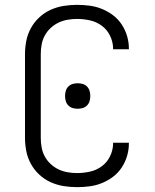

<svg xmlns="http://www.w3.org/2000/svg" viewBox="-20 -763 640 791"><path d="M297 8Q269 8 241.5 3.5Q214 -1 188.5 -12.5Q163 -24 142 -43.5Q121 -63 107.5 -87.5Q94 -112 88.5 -139.5Q83 -167 83 -195V-540Q83 -568 88.5 -595.5Q94 -623 107.5 -647.5Q121 -672 142 -691.5Q163 -711 188.5 -722.5Q214 -734 241.5 -738.5Q269 -743 297 -743Q324 -743 350 -739.5Q376 -736 400.5 -726Q425 -716 446 -700Q467 -684 481.5 -662Q496 -640 503.5 -614.5Q511 -589 511 -563Q511 -562 511 -561.5Q511 -561 511 -560H446Q446 -560 446 -560.5Q446 -561 446 -562Q446 -589 434 -614.5Q422 -640 400 -656.5Q378 -673 351 -679Q324 -685 297 -685Q278 -685 258 -681.5Q238 -678 220.5 -669.5Q203 -661 188.5 -647.5Q174 -634 164.5 -616.5Q155 -599 151.5 -579.5Q148 -560 148 -540V-195Q148 -175 151.5 -155.5Q155 -136 164.5 -118.5Q174 -101 188.5 -87.5Q203 -74 220.5 -65.5Q238 -57 258 -53.5Q278 -50 297 -50Q324 -50 351 -56Q378 -62 400 -78.5Q422 -95 434 -120.5Q446 -146 446 -173Q446 -174 446 -174.5Q446 -175 446 -175H511Q511 -174 511 -173.5Q511 -173 511 -172Q511 -146 503.5 -120.5Q496 -95 481.5 -73Q467 -51 446 -35Q425 -19 400.5 -9Q376 1 350 4.5Q324 8 297 8ZM300 -315Q289 -315 279 -318Q269 -321 261.5 -328.5Q254 -336 251 -346.5Q248 -357 248 -368Q248 -378 251 -388.5Q254 -399 261.5 -406.5Q269 -414 279 -417Q289 -420 300 -420Q311 -420 321 -417Q331 -414 338.5 -406.5Q346 -399 349 -388.5Q352 -378 352 -368Q352 -357 349 -346.5Q346 -336 338.5 -328.5Q331 -321 321 -318Q311 -315 300 -315Z"/></svg>

Font: Iosevka Custom Light Extended
Style: Regular
Weight: 300
Width: 7
Monospace: yes
Designer: Belleve Invis
Foundry: Belleve Invis
Version: Version 11.2.4; ttfautohint (v1.8.4)